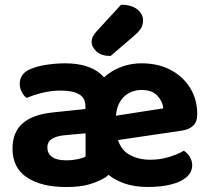

<svg xmlns="http://www.w3.org/2000/svg" viewBox="-20 -756 866 792"><path d="M411.2 -170.1 405.7 -270.4 653.7 -309.1Q651 -337.5 629.3 -361.2Q607.6 -384.9 564.3 -384.9Q518.8 -384.9 489 -354.5Q459.3 -324 457.8 -267.6L462.3 -198.5Q471.4 -144.4 509.3 -120.7Q547.2 -97.1 599.6 -97.1Q641.6 -97.1 678.6 -108.8Q715.6 -120.5 738.2 -134.2Q753 -125 762.9 -109Q772.8 -93 772.8 -75Q772.8 -45.3 749 -25Q725.2 -4.7 684 5.3Q642.8 15.3 589.7 15.3Q478.4 15.3 412.8 -47.6Q347.2 -110.6 341.9 -221Q341.9 -226.8 340.2 -233.5Q338.5 -240.2 338.5 -246.2Q338.5 -332 370.2 -386.7Q401.9 -441.3 453.4 -468Q504.8 -494.8 563.8 -494.8Q632.4 -494.8 683.8 -467.6Q735.2 -440.5 764.4 -393.2Q793.6 -346 793.6 -284.4Q793.6 -253.3 776.7 -237.4Q759.9 -221.4 729.7 -217.1ZM255.2 -94.6Q278.2 -94.6 300.4 -99.3Q322.6 -104 333 -110.4V-206L248.6 -198.4Q214.8 -195.6 195.1 -183.6Q175.4 -171.6 175.4 -147.7Q175.4 -123.6 194.3 -109.1Q213.2 -94.6 255.2 -94.6ZM248.9 -494.8Q345.3 -494.8 396.3 -449.9Q447.2 -405.1 447.2 -316.8V-88.2Q447.2 -63.2 436.3 -46.5Q425.4 -29.9 410.7 -21.9Q381.1 -5 345.4 5.2Q309.8 15.5 252.9 15.5Q150.6 15.5 91.1 -24.1Q31.6 -63.8 31.6 -142.9Q31.6 -211 73.6 -247.4Q115.6 -283.8 198.6 -292.3L332.3 -306.3V-318.3Q332.3 -352.4 305.7 -367.4Q279.1 -382.4 230.4 -382.4Q192.4 -382.4 155.7 -373.4Q119 -364.5 90 -351.8Q78.2 -360.3 69.8 -376.6Q61.4 -393 61.4 -410.6Q61.4 -453.3 107.1 -471.8Q135.6 -483.6 174.1 -489.2Q212.7 -494.8 248.9 -494.8ZM379.1 -627.4 479.2 -736.4Q524 -736.2 547 -716.7Q570 -697.2 570 -672.6Q570 -652 560.9 -638Q551.9 -624.1 530.3 -605.8L436.2 -525.1Q398.2 -525.1 378.1 -543.6Q358 -562.1 358 -583.4Q358 -594.7 362.7 -604.6Q367.3 -614.6 379.1 -627.4Z"/></svg>

Font: Baloo Bhaijaan 2
Style: Regular
Weight: 400
Designer: Sanskriti Dholi, Noopur Datye and Ek Type
Foundry: Ek Type
Version: Version 1.701